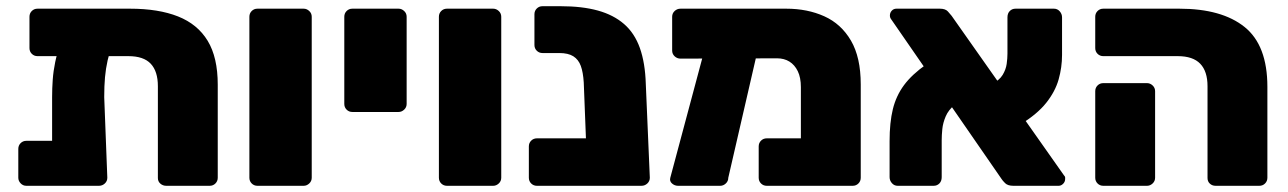

<svg xmlns="http://www.w3.org/2000/svg" viewBox="-20 -599 4154 619"><path d="M101 -418Q90 -418 82.5 -425.5Q75 -433 75 -444V-545Q75 -556 82.5 -563.5Q90 -571 101 -571H399Q491 -571 554 -546Q617 -521 649.5 -467.5Q682 -414 682 -326V-26Q682 -15 674.5 -7.5Q667 0 656 0H516Q505 0 497 -7Q489 -14 489 -25V-321Q489 -369 466 -393.5Q443 -418 394 -418ZM240 -495H293Q326 -495 337.5 -483Q349 -471 343 -458Q333 -431 327 -404.5Q321 -378 318.5 -350Q316 -322 316 -286L326 -26Q326 -15 318 -7.5Q310 0 299 0H65Q54 0 46.5 -8Q39 -16 39 -26V-119Q39 -130 46.5 -137.5Q54 -145 65 -145H148V-286Q148 -314 150 -342Q152 -370 158 -399Q164 -428 175 -458Q181 -473 194.5 -484Q208 -495 240 -495Z M810 0Q799 0 791.5 -7.5Q784 -15 784 -26V-545Q784 -556 791.5 -563.5Q799 -571 810 -571H959Q969 -571 977 -563.5Q985 -556 985 -545V-26Q985 -15 977 -7.5Q969 0 959 0Z M1116 -238Q1105 -238 1097.5 -245.5Q1090 -253 1090 -264V-545Q1090 -556 1097.5 -563.5Q1105 -571 1116 -571H1265Q1275 -571 1283 -563.5Q1291 -556 1291 -545V-264Q1291 -253 1283 -245.5Q1275 -238 1265 -238Z M1421 0Q1410 0 1402.5 -7.5Q1395 -15 1395 -26V-545Q1395 -556 1402.5 -563.5Q1410 -571 1421 -571H1570Q1580 -571 1588 -563.5Q1596 -556 1596 -545V-26Q1596 -15 1588 -7.5Q1580 0 1570 0Z M1711 0Q1700 0 1692.5 -7.5Q1685 -15 1685 -26V-127Q1685 -138 1692.5 -145.5Q1700 -153 1711 -153H2049V-25Q2049 -14 2041.5 -7Q2034 0 2023 0ZM1900 0Q1889 0 1881.5 -7.5Q1874 -15 1874 -26L1862 -333Q1860 -366 1852.5 -386.5Q1845 -407 1828.5 -417.5Q1812 -428 1783 -428H1729Q1718 -428 1710.5 -435.5Q1703 -443 1703 -454V-553Q1703 -564 1710.5 -571.5Q1718 -579 1729 -579H1787Q1857 -579 1907.5 -565Q1958 -551 1992 -521.5Q2026 -492 2043 -444Q2060 -396 2062 -329L2075 -26Q2075 -15 2067 -7.5Q2059 0 2048 0Z M2485 -411 2174 -410Q2163 -410 2155 -417.5Q2147 -425 2147 -436V-545Q2147 -556 2155 -563.5Q2163 -571 2174 -571H2515Q2583 -571 2637.5 -546.5Q2692 -522 2723.5 -468Q2755 -414 2755 -327V-26Q2755 -15 2747.5 -7.5Q2740 0 2729 0H2452Q2441 0 2433.5 -7.5Q2426 -15 2426 -26V-127Q2426 -138 2433.5 -145.5Q2441 -153 2452 -153H2562V-318Q2562 -349 2552 -369.5Q2542 -390 2525 -400.5Q2508 -411 2485 -411ZM2166 0Q2155 0 2146.5 -7.5Q2138 -15 2141 -26L2255 -452Q2258 -463 2264.5 -470.5Q2271 -478 2281 -478L2399 -477Q2410 -477 2418.5 -467Q2427 -457 2425 -447L2328 -26Q2328 -15 2320 -7.5Q2312 0 2302 0Z M3247 0Q3229 0 3220.5 -8.5Q3212 -17 3209 -22L2853 -537Q2849 -542 2849 -549Q2849 -558 2855 -564.5Q2861 -571 2870 -571H3010Q3028 -571 3036 -562Q3044 -553 3048 -548L3410 -34Q3414 -30 3414 -27Q3414 -24 3414 -22Q3414 -13 3407.5 -6.5Q3401 0 3393 0ZM2874 0Q2863 0 2855.5 -8.5Q2848 -17 2848 -28V-144Q2848 -204 2858.5 -247Q2869 -290 2894.5 -324.5Q2920 -359 2967 -392L3058 -261Q3038 -245 3029 -224Q3020 -203 3018 -183Q3016 -163 3016 -147V-28Q3016 -15 3008.5 -7.5Q3001 0 2990 0ZM3270 -198 3176 -327Q3202 -340 3212.5 -357.5Q3223 -375 3225.5 -393Q3228 -411 3228 -426V-543Q3228 -556 3235.5 -563.5Q3243 -571 3254 -571H3378Q3389 -571 3396.5 -562.5Q3404 -554 3404 -543V-422Q3404 -382 3393 -343Q3382 -304 3353 -267.5Q3324 -231 3270 -198Z M3899 0Q3888 0 3880.5 -7Q3873 -14 3873 -25V-321Q3873 -369 3849.5 -393.5Q3826 -418 3777 -418H3537Q3526 -418 3518.5 -425.5Q3511 -433 3511 -444V-545Q3511 -556 3518.5 -563.5Q3526 -571 3537 -571H3782Q3919 -571 3992.5 -512Q4066 -453 4066 -319V-26Q4066 -15 4058.5 -7.5Q4051 0 4040 0ZM3537 0Q3526 0 3518.5 -7.5Q3511 -15 3511 -26V-305Q3511 -316 3518.5 -323.5Q3526 -331 3537 -331H3678Q3688 -331 3696 -323.5Q3704 -316 3704 -305V-26Q3704 -15 3696 -7.5Q3688 0 3678 0Z"/></svg>

Font: Rubik ExtraBold
Style: Regular
Weight: 800
Designer: Hubert and Fischer
Foundry: Hubert and Fischer
Version: Version 2.300;gftools[0.9.30]